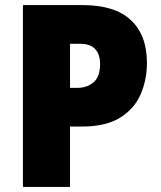

<svg xmlns="http://www.w3.org/2000/svg" viewBox="-20 -827 631 754"><path d="M305 -807Q431 -807 494 -748Q557 -689 557 -580Q557 -513 532 -456Q507 -399 451 -364.5Q395 -330 301 -330H255V-93H70V-807ZM296 -655H255V-482H285Q321 -482 347 -503.5Q373 -525 373 -576Q373 -613 354 -634Q335 -655 296 -655Z"/></svg>

Font: Noto Sans Telugu UI SemiCondensed Black
Style: Regular
Weight: 900
Width: 4
Designer: Jelle Bosma - Monotype Design Team
Foundry: Monotype Imaging Inc.
Version: Version 2.005; ttfautohint (v1.8.4.7-5d5b)